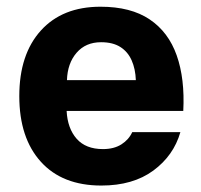

<svg xmlns="http://www.w3.org/2000/svg" viewBox="-20 -558 610 583"><path d="M182.3 -221.1H536.5Q541.6 -318.8 516.6 -389.7Q491.6 -460.7 434.4 -499.1Q377.3 -537.6 285.2 -537.6Q169.4 -537.6 104 -465.2Q38.6 -392.8 38.6 -266.2Q38.6 -139.3 103.9 -67Q169.1 5.4 287.7 5.4Q383.8 5.4 445.6 -40.1Q507.3 -85.6 527.7 -156.7H381.5Q371.1 -133.9 348.6 -119.6Q326 -105.3 292.7 -105.3Q240.3 -105.3 212.7 -136.7Q185.1 -168.1 182.3 -221.1ZM183.3 -314.6Q184.9 -365.8 212.6 -397.8Q240.2 -429.8 286.9 -429.8Q322.8 -429.8 345.6 -415.2Q368.4 -400.6 379.8 -374.6Q391.3 -348.6 392.5 -314.6Z"/></svg>

Font: Estedad VF
Style: Regular
Weight: 100
Designer: Amin Abedi
Version: Version 7.3